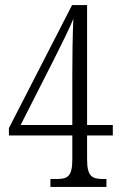

<svg xmlns="http://www.w3.org/2000/svg" viewBox="-20 -734 474 754"><path d="M178 0H398V-31H387C342 -31 322 -40 322 -108V-202H423V-243H322V-714H263L15 -231V-202H264V-108C264 -40 245 -31 201 -31H178ZM61 -243 190 -497C212 -540 258 -633 268 -660C265 -597 264 -501 264 -443V-243Z"/></svg>

Font: Noto Serif Bengali ExtraCondensed Light
Style: Regular
Weight: 300
Width: 2
Designer: Juan Bruce, Universal Thirst, Indian Type Foundry and the Monotype Design Team.
Foundry: Monotype Imaging Inc.
Version: Version 2.003